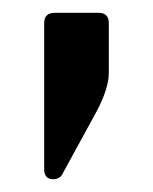

<svg xmlns="http://www.w3.org/2000/svg" viewBox="-20 -175 239 300"><path d="M150 -139V-61Q150 -37 131 -1L78 96Q74 105 63 105Q49 105 49 89V-139Q49 -155 66 -155H134Q150 -155 150 -139Z"/></svg>

Font: Rajdhani Semibold
Style: Regular
Weight: 600
Designer: Satya Rajpurohit, Jyotish Sonowal
Foundry: Indian Type Foundry
Version: Version 1.200;PS 1.0;hotconv 1.0.78;makeotf.lib2.5.61930; tt